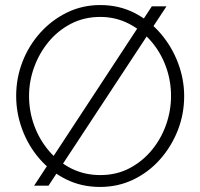

<svg xmlns="http://www.w3.org/2000/svg" viewBox="-20 -735 793 760"><path d="M376 5Q302 5 241 -25.5Q180 -56 136 -107Q92 -158 68 -222.5Q44 -287 44 -355Q44 -426 69 -490.5Q94 -555 139.5 -605.5Q185 -656 245.5 -685.5Q306 -715 377 -715Q451 -715 512 -684Q573 -653 617 -601Q661 -549 685 -485Q709 -421 709 -355Q709 -283 683.5 -218.5Q658 -154 613 -103.5Q568 -53 507.5 -24Q447 5 376 5ZM95 -355Q95 -294 115.5 -238Q136 -182 174 -137.5Q212 -93 263.5 -67.5Q315 -42 377 -42Q441 -42 492.5 -69Q544 -96 581 -141Q618 -186 637.5 -241.5Q657 -297 657 -355Q657 -416 636.5 -472Q616 -528 578 -572Q540 -616 488.5 -642Q437 -668 377 -668Q313 -668 261 -641Q209 -614 172 -569Q135 -524 115 -468.5Q95 -413 95 -355ZM639 -710 172 0H115L581 -710Z"/></svg>

Font: Raleway Light
Style: Regular
Weight: 300
Designer: Matt McInerney, Pablo Impallari, Rodrigo Fuenzalida
Foundry: Matt McInerney, Pablo Impallari, Rodrigo Fuenzalida
Version: Version 4.026